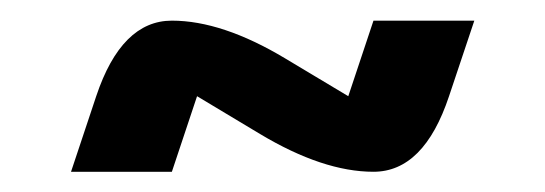

<svg xmlns="http://www.w3.org/2000/svg" viewBox="-20 -435 528 186"><path d="M439.5 -415 415 -341.8Q390.6 -268.6 341.8 -268.6Q293 -268.6 231.9 -305.2L170.9 -341.8L146.5 -268.6H48.8L73.2 -341.8Q97.7 -415 146.5 -415Q195.3 -415 256.3 -378.4L317.4 -341.8L341.8 -415Z"/></svg>

Font: BabelStone Runic Short Twig
Style: Regular
Weight: 400
Designer: Andrew West
Foundry: BabelStone
Version: Version 3.003;March 14, 2022